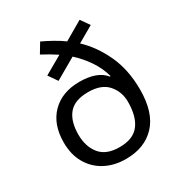

<svg xmlns="http://www.w3.org/2000/svg" viewBox="-181 -892 966 1028"><g transform="rotate(-30 302.5 -377.5)"><path d="M216 -765Q248 -750 280.5 -732Q313 -714 342 -693L457 -760L495 -706L396 -649Q464 -585 507.5 -491Q551 -397 551 -275Q551 -133 484 -61.5Q417 10 301 10Q229 10 173.5 -19.5Q118 -49 86.5 -103.5Q55 -158 55 -233Q55 -345 118.5 -409Q182 -473 290 -473Q343 -473 382.5 -459Q422 -445 446 -415L450 -417Q434 -474 401 -522Q368 -570 326 -608L196 -533L158 -588L270 -652Q249 -666 226 -679.5Q203 -693 180 -705ZM303 -402Q219 -402 181.5 -357.5Q144 -313 144 -230Q144 -157 182 -109.5Q220 -62 303 -62Q386 -62 424 -110.5Q462 -159 462 -251Q462 -313 423 -357.5Q384 -402 303 -402Z"/></g></svg>

Font: Noto Sans Sogdian
Style: Regular
Weight: 400
Designer: Monotype Design Team
Foundry: Monotype Imaging Inc.
Version: Version 2.002; ttfautohint (v1.8.4.7-5d5b)